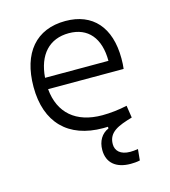

<svg xmlns="http://www.w3.org/2000/svg" viewBox="-109 -615 805 910"><g transform="rotate(-15 293.0 -160.0)"><path d="M420.4 207C433.6 207 449.7 206.1 465.8 202.6L471.2 147.9C457 150.4 443.8 151.4 433.1 151.4C384.8 151.4 361.8 127.4 361.8 95.2C361.8 35.6 411.6 16.6 481.4 -3.9L472.2 -64C432.6 -55.2 388.7 -50.3 350.1 -50.3C221.2 -50.3 144 -117.2 133.3 -236.3H503.9C505.9 -250 506.8 -268.1 506.8 -287.1C506.8 -440.4 429.2 -527.3 295.4 -527.3C151.9 -527.3 69.3 -431.2 69.3 -263.7C69.3 -89.4 167 9.8 338.4 9.8C345.7 9.8 353.5 9.8 361.3 9.3V17.6C326.7 32.2 306.6 65.4 306.6 108.9C306.6 171.4 348.1 207 420.4 207ZM133.3 -292C141.6 -403.3 200.2 -467.3 296.4 -467.3C390.1 -467.3 444.3 -403.8 444.3 -292Z"/></g></svg>

Font: Cascadia Code Light
Style: Regular
Weight: 300
Monospace: yes
Designer: Aaron Bell
Foundry: Saja Typeworks
Version: Version 2404.023